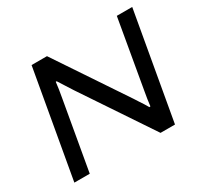

<svg xmlns="http://www.w3.org/2000/svg" viewBox="-142 -878 1126 1069"><g transform="rotate(-30 420.5 -343.0)"><path d="M51 0 172 -686H271L570 -239Q576 -229 586 -214Q596 -199 606 -183.5Q616 -168 623 -155L630 -156Q632 -174 635.5 -198.5Q639 -223 643 -243L720 -686H819L698 0H605L306 -447Q293 -467 276 -494Q259 -521 248 -538H242Q240 -520 236 -492Q232 -464 227 -439L150 0Z"/></g></svg>

Font: Archivo SemiExpanded
Style: Italic
Weight: 400
Width: 6
Italic angle: -10°
Designer: Hector Gatti
Foundry: Omnibus-Type
Version: Version 2.001